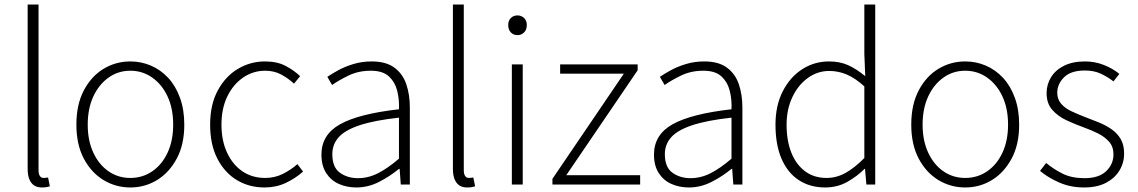

<svg xmlns="http://www.w3.org/2000/svg" viewBox="-20 -814 5019 847"><path d="M165 13Q144 13 130.5 4Q117 -5 109.5 -23Q102 -41 102 -69V-794H150V-63Q150 -46 156 -37.5Q162 -29 172 -29Q176 -29 180 -29.5Q184 -30 192 -31L200 8Q192 10 185 11.5Q178 13 165 13Z M555 13Q491 13 437 -19.5Q383 -52 350 -114Q317 -176 317 -264Q317 -353 350 -415.5Q383 -478 437 -510.5Q491 -543 555 -543Q603 -543 646 -524.5Q689 -506 722 -470.5Q755 -435 774 -382.5Q793 -330 793 -264Q793 -176 759.5 -114Q726 -52 672.5 -19.5Q619 13 555 13ZM555 -29Q609 -29 652 -58.5Q695 -88 719.5 -141Q744 -194 744 -264Q744 -335 719.5 -388Q695 -441 652 -471.5Q609 -502 555 -502Q501 -502 458.5 -471.5Q416 -441 391.5 -388Q367 -335 367 -264Q367 -194 391.5 -141Q416 -88 458.5 -58.5Q501 -29 555 -29Z M1147 13Q1079 13 1025 -19.5Q971 -52 939 -114Q907 -176 907 -264Q907 -353 941 -415.5Q975 -478 1030 -510.5Q1085 -543 1149 -543Q1203 -543 1240.5 -523Q1278 -503 1304 -478L1277 -445Q1251 -469 1220 -485.5Q1189 -502 1150 -502Q1096 -502 1052 -471.5Q1008 -441 982.5 -388Q957 -335 957 -264Q957 -194 981.5 -141Q1006 -88 1049 -58.5Q1092 -29 1150 -29Q1192 -29 1228 -47Q1264 -65 1292 -90L1317 -57Q1283 -27 1240.5 -7Q1198 13 1147 13Z M1552 13Q1510 13 1475 -2.5Q1440 -18 1419 -50.5Q1398 -83 1398 -132Q1398 -220 1480.5 -266Q1563 -312 1740 -332Q1742 -374 1732.5 -412.5Q1723 -451 1696 -476.5Q1669 -502 1616 -502Q1561 -502 1517 -480.5Q1473 -459 1445 -439L1424 -475Q1443 -488 1472 -504Q1501 -520 1539 -531.5Q1577 -543 1620 -543Q1683 -543 1720 -515.5Q1757 -488 1772.5 -442Q1788 -396 1788 -340V0H1748L1743 -69H1740Q1700 -36 1652 -11.5Q1604 13 1552 13ZM1559 -28Q1605 -28 1648 -50Q1691 -72 1740 -114V-295Q1631 -283 1566.5 -261.5Q1502 -240 1474 -208.5Q1446 -177 1446 -134Q1446 -76 1479.5 -52Q1513 -28 1559 -28Z M2041 13Q2020 13 2006.5 4Q1993 -5 1985.5 -23Q1978 -41 1978 -69V-794H2026V-63Q2026 -46 2032 -37.5Q2038 -29 2048 -29Q2052 -29 2056 -29.5Q2060 -30 2068 -31L2076 8Q2068 10 2061 11.5Q2054 13 2041 13Z M2238 0V-530H2286V0ZM2263 -659Q2245 -659 2233.5 -671Q2222 -683 2222 -704Q2222 -723 2233.5 -734.5Q2245 -746 2263 -746Q2280 -746 2292 -734.5Q2304 -723 2304 -704Q2304 -683 2292 -671Q2280 -659 2263 -659Z M2417 0V-25L2732 -489H2451V-530H2793V-504L2478 -41H2804V0Z M3019 13Q2977 13 2942 -2.5Q2907 -18 2886 -50.5Q2865 -83 2865 -132Q2865 -220 2947.5 -266Q3030 -312 3207 -332Q3209 -374 3199.5 -412.5Q3190 -451 3163 -476.5Q3136 -502 3083 -502Q3028 -502 2984 -480.5Q2940 -459 2912 -439L2891 -475Q2910 -488 2939 -504Q2968 -520 3006 -531.5Q3044 -543 3087 -543Q3150 -543 3187 -515.5Q3224 -488 3239.5 -442Q3255 -396 3255 -340V0H3215L3210 -69H3207Q3167 -36 3119 -11.5Q3071 13 3019 13ZM3026 -28Q3072 -28 3115 -50Q3158 -72 3207 -114V-295Q3098 -283 3033.5 -261.5Q2969 -240 2941 -208.5Q2913 -177 2913 -134Q2913 -76 2946.5 -52Q2980 -28 3026 -28Z M3620 13Q3554 13 3504.5 -19Q3455 -51 3428 -113Q3401 -175 3401 -264Q3401 -349 3433.5 -412Q3466 -475 3519.5 -509Q3573 -543 3637 -543Q3685 -543 3721.5 -526.5Q3758 -510 3797 -478L3793 -576V-794H3841V0H3802L3796 -69H3794Q3761 -36 3717.5 -11.5Q3674 13 3620 13ZM3626 -29Q3671 -29 3711.5 -52Q3752 -75 3793 -117V-433Q3752 -470 3715 -485.5Q3678 -501 3638 -501Q3586 -501 3543 -469.5Q3500 -438 3475 -384.5Q3450 -331 3450 -264Q3450 -193 3471 -140.5Q3492 -88 3531.5 -58.5Q3571 -29 3626 -29Z M4238 13Q4174 13 4120 -19.5Q4066 -52 4033 -114Q4000 -176 4000 -264Q4000 -353 4033 -415.5Q4066 -478 4120 -510.5Q4174 -543 4238 -543Q4286 -543 4329 -524.5Q4372 -506 4405 -470.5Q4438 -435 4457 -382.5Q4476 -330 4476 -264Q4476 -176 4442.5 -114Q4409 -52 4355.5 -19.5Q4302 13 4238 13ZM4238 -29Q4292 -29 4335 -58.5Q4378 -88 4402.5 -141Q4427 -194 4427 -264Q4427 -335 4402.5 -388Q4378 -441 4335 -471.5Q4292 -502 4238 -502Q4184 -502 4141.5 -471.5Q4099 -441 4074.5 -388Q4050 -335 4050 -264Q4050 -194 4074.5 -141Q4099 -88 4141.5 -58.5Q4184 -29 4238 -29Z M4762 13Q4703 13 4653.5 -8.5Q4604 -30 4568 -60L4595 -95Q4629 -67 4668.5 -47.5Q4708 -28 4764 -28Q4828 -28 4860 -59Q4892 -90 4892 -133Q4892 -167 4872.5 -189Q4853 -211 4822.5 -226Q4792 -241 4761 -252Q4722 -266 4684.5 -283.5Q4647 -301 4622 -329.5Q4597 -358 4597 -403Q4597 -441 4616.5 -473Q4636 -505 4674 -524Q4712 -543 4767 -543Q4810 -543 4849.5 -527.5Q4889 -512 4918 -488L4892 -455Q4866 -475 4836 -489Q4806 -503 4766 -503Q4704 -503 4674 -473Q4644 -443 4644 -405Q4644 -376 4661.5 -356Q4679 -336 4707 -323Q4735 -310 4766 -298Q4798 -286 4828.5 -273.5Q4859 -261 4884 -243.5Q4909 -226 4924 -200.5Q4939 -175 4939 -136Q4939 -96 4918.5 -62Q4898 -28 4859 -7.5Q4820 13 4762 13Z"/></svg>

Font: Noto Sans HK Thin ExtraLight
Style: Regular
Weight: 250
Version: Version 2.004-H2;hotconv 1.0.118;makeotfexe 2.5.65603